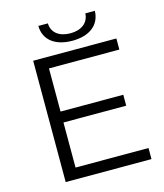

<svg xmlns="http://www.w3.org/2000/svg" viewBox="-127 -975 913 1070"><g transform="rotate(-15 329.5 -440.0)"><path d="M359 -751C458 -751 520 -799 522 -880H467C465 -826 422 -794 359 -794C295 -794 252 -826 251 -880H196C197 -799 259 -751 359 -751ZM192 -64V-324H554V-387H192V-636H598V-700H118V0H613V-64Z"/></g></svg>

Font: Talent
Style: Regular
Weight: 400
Designer: Mike Powis
Version: Version 1.001;hotconv 1.0.109;makeotfexe 2.5.65596